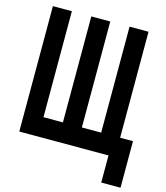

<svg xmlns="http://www.w3.org/2000/svg" viewBox="-138 -905 1025 1183"><g transform="rotate(15 375.0 -313.5)"><path d="M51 -800H172V-124H296V-800H417V-124H540V-800H661V-124H743V173H620V0H51Z"/></g></svg>

Font: Martian Mono SemiExpanded Medium
Style: Regular
Weight: 500
Width: 6
Designer: Roman Shamin
Foundry: Evil Martians
Version: Version 1.000